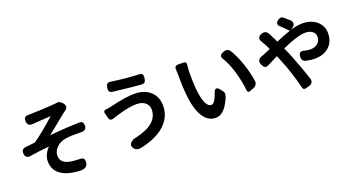

<svg xmlns="http://www.w3.org/2000/svg" viewBox="-55 -1481 4031 2205"><g transform="rotate(-20 1960.0 -378.5)"><path d="M655 54Q513 51 430 4Q325 -55 325 -176Q325 -218 347 -262Q367 -303 397 -330Q280 -320 161 -301Q99 -290 93 -352Q87 -410 145 -416Q179 -419 243 -427Q254 -428 260 -429Q349 -487 535 -652Q519 -651 461 -647Q358 -641 334 -639Q329 -639 318 -637H315Q246 -631 243 -693Q242 -726 257 -740.5Q272 -755 306 -753Q320 -753 333 -753Q365 -753 470 -758Q575 -763 619 -767Q625 -768 637 -769Q645 -771 649 -771Q686 -780 719 -742Q763 -690 712 -654Q694 -642 687 -636Q658 -613 591 -558Q493 -478 454 -447Q559 -458 665 -464Q740 -468 813 -470Q842 -471 854.5 -457.5Q867 -444 867 -414.5Q867 -385 849 -370.5Q831 -356 800 -358Q677 -361 615 -352Q546 -343 499 -300Q451 -255 451 -196Q451 -94 599 -79Q625 -76 678 -74Q716 -75 728.5 -57Q741 -39 733 0Q727 26 705 40Q684 53 655 54Z M1296 11Q1275 -25 1304 -53Q1329 -79 1378 -87Q1651 -150 1651 -326Q1651 -377 1614 -409Q1575 -444 1508 -444Q1410 -444 1268 -400Q1257 -397 1253 -396Q1243 -393 1220 -385Q1208 -381 1202 -379Q1182 -371 1166.5 -378.5Q1151 -386 1146 -408L1140 -431L1130 -470Q1126 -484 1132.5 -494.5Q1139 -505 1153 -506Q1191 -510 1229 -519Q1237 -521 1255 -525Q1423 -564 1525 -564Q1643 -564 1715 -500Q1789 -435 1789 -322Q1789 -170 1658 -68Q1551 13 1380 47Q1321 56 1296 11ZM1638 -636Q1532 -644 1466 -652Q1463 -652 1458 -653Q1345 -664 1297 -671Q1269 -675 1260 -692Q1251 -706 1256 -737Q1261 -769 1274 -780Q1288 -793 1318 -787Q1385 -777 1490 -766Q1556 -759 1651 -755Q1683 -754 1693 -737Q1701 -723 1696 -688Q1691 -658 1679 -647Q1666 -634 1638 -636Z M2311 16Q2224 16 2167 -65Q2102 -157 2083 -344Q2072 -443 2072 -609Q2072 -623 2070 -661Q2067 -683 2078 -696Q2089 -709 2111 -708H2139L2180 -707Q2196 -707 2204 -697.5Q2212 -688 2210 -672Q2203 -618 2203 -587Q2201 -471 2209 -379Q2233 -141 2314 -141Q2354 -141 2392 -248Q2418 -333 2465 -277L2467 -275L2494 -242Q2516 -215 2494 -161Q2452 -66 2407 -24Q2364 16 2311 16ZM2751 -154Q2737 -280 2702 -399Q2668 -510 2625 -582Q2601 -614 2609.5 -635Q2618 -656 2658 -669Q2705 -684 2730 -650Q2782 -570 2824 -446Q2864 -328 2878 -223Q2880 -204 2868 -185Q2856 -166 2834 -157L2818 -151L2783 -138Q2770 -133 2761.5 -137.5Q2753 -142 2751 -154Z M3360 32Q3309 -176 3236 -349L3210 -410Q3132 -370 3085 -346Q3056 -332 3039 -341Q3023 -349 3008 -381Q2978 -447 3057 -472Q3069 -475 3074 -478L3162 -516Q3145 -554 3119 -599Q3117 -602 3114 -608Q3111 -614 3109 -617Q3062 -685 3133 -712Q3189 -733 3218 -676Q3220 -673 3223 -667Q3226 -661 3228 -658L3274 -565Q3385 -613 3451 -634Q3410 -676 3363 -719Q3317 -760 3370 -797Q3389 -810 3403 -811Q3419 -812 3435 -799Q3438 -797 3443 -792Q3482 -759 3500 -742Q3521 -722 3519 -698Q3517 -674 3492 -656L3470 -640Q3548 -664 3611 -664Q3722 -664 3790 -603Q3854 -546 3854 -458Q3854 -355 3788 -294Q3722 -233 3610 -233Q3564 -233 3500 -248Q3459 -261 3460 -309Q3462 -384 3535 -360Q3568 -351 3599 -351Q3655 -351 3690 -380Q3726 -410 3726 -462Q3726 -501 3695 -526Q3662 -552 3608 -552Q3513 -552 3320 -464L3348 -403Q3375 -341 3430 -191Q3455 -125 3486 -30Q3492 -8 3480 12Q3467 33 3439 40L3434 41L3397 51Q3384 55 3373.5 49.5Q3363 44 3360 32Z"/></g></svg>

Font: GenSenRounded2 TW B
Style: Regular
Weight: 700
Version: Version 2.000;PS 2;hotconv 16.6.51;makeotf.lib2.5.65220 DEVE